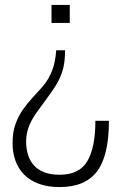

<svg xmlns="http://www.w3.org/2000/svg" viewBox="-20 -550 490 779"><path d="M263 -457H189V-530H263ZM222 209Q173 209 137 195.5Q101 182 77.5 158Q54 134 42.5 101.5Q31 69 31 31Q31 -13 42.5 -45.5Q54 -78 72 -104Q90 -130 111.5 -153Q133 -176 154 -200Q177 -227 191 -262.5Q205 -298 208 -346H244Q244 -308 238 -280Q232 -252 219 -226Q206 -200 185.5 -172Q165 -144 137 -105Q113 -74 99.5 -42.5Q86 -11 86 25Q86 51 93 75.5Q100 100 115.5 118.5Q131 137 157 148Q183 159 222 159Q302 159 334.5 103.5Q367 48 367 -60H422Q422 81 374 145Q326 209 222 209Z"/></svg>

Font: Tanohe Sans Light
Style: Regular
Weight: 300
Designer: Village Type and Design LLC & Cristiano Sobral
Foundry: Cooper Hewitt Smithsonian Design Museum
Version: Version 1.00;September 29, 2021;FontCreator 13.0.0.2655 64-b